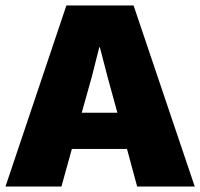

<svg xmlns="http://www.w3.org/2000/svg" viewBox="-23 -680 730 700"><path d="M440 -137H239L201 0H-3L219 -660H464L687 0H477ZM405 -269 369 -400 341 -508H339L312 -401L275 -269Z"/></svg>

Font: Work Sans ExtraBold
Style: Regular
Weight: 800
Designer: Wei Huang
Foundry: Wei Huang
Version: Version 1.500